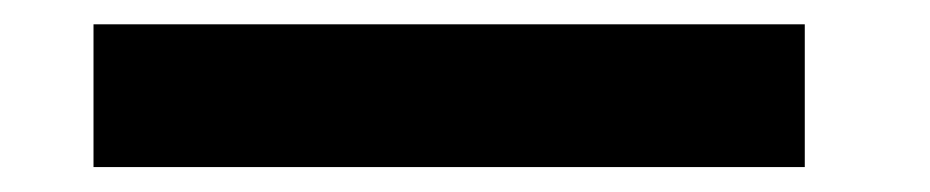

<svg xmlns="http://www.w3.org/2000/svg" viewBox="-20 -316 746 154"><path d="M55 -182H625.5V-296.5H55Z"/></svg>

Font: Anybody ExtraExpanded SemiBold
Style: Regular
Weight: 600
Width: 8
Version: Version 1.113;gftools[0.9.25]